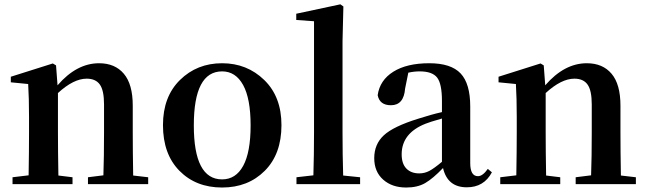

<svg xmlns="http://www.w3.org/2000/svg" viewBox="-20 -839 2944 875"><path d="M586.9 -39.1 655.3 -31.2V0H380.9V-31.2L451.2 -40Q454.1 -123 454.1 -235.4V-363.3Q454.1 -426.8 435.1 -453.6Q416 -480.5 375 -480.5Q315.4 -480.5 244.1 -415V-235.4Q244.1 -152.3 246.1 -39.1L310.5 -31.2V0H37.1V-31.2L110.4 -40Q112.3 -153.3 112.3 -235.4V-306.6Q112.3 -392.6 108.4 -456.1L29.3 -463.9V-489.3L220.7 -549.8L235.4 -541L242.2 -450.2Q329.1 -550.8 431.6 -550.8Q503.9 -550.8 544.4 -502.9Q585 -455.1 585 -357.4V-235.4Q585 -152.3 586.9 -39.1Z M992.2 15.6Q873 15.6 797.9 -60.5Q722.7 -136.7 722.7 -268.6Q722.7 -398.4 800.3 -474.6Q877.9 -550.8 992.2 -550.8Q1105.5 -550.8 1184.1 -474.6Q1262.7 -398.4 1262.7 -268.6Q1262.7 -136.7 1186.5 -60.5Q1110.4 15.6 992.2 15.6ZM992.2 -21.5Q1054.7 -21.5 1088.4 -83.5Q1122.1 -145.5 1122.1 -267.6Q1122.1 -389.6 1087.9 -451.7Q1053.7 -513.7 992.2 -513.7Q863.3 -513.7 863.3 -267.6Q863.3 -21.5 992.2 -21.5Z M1543.9 -39.1 1621.1 -31.2V0H1331.1V-31.2L1408.2 -40Q1411.1 -134.8 1411.1 -235.4V-742.2L1330.1 -748V-776.4L1531.2 -819.3L1544.9 -809.6L1541 -651.4V-235.4Q1541 -135.7 1543.9 -39.1Z M1994.1 -101.6V-298.8Q1935.5 -282.2 1919.9 -275.4Q1810.5 -232.4 1810.5 -135.7Q1810.5 -92.8 1832 -70.8Q1853.5 -48.8 1890.6 -48.8Q1915 -48.8 1936.5 -60.1Q1958 -71.3 1994.1 -101.6ZM2203.1 -69.3 2221.7 -53.7Q2185.5 14.6 2107.4 14.6Q2019.5 14.6 1999 -73.2Q1953.1 -25.4 1918 -4.9Q1882.8 15.6 1831.1 15.6Q1766.6 15.6 1726.1 -20.5Q1685.5 -56.6 1685.5 -118.2Q1685.5 -181.6 1729 -222.2Q1772.5 -262.7 1885.7 -297.9Q1946.3 -317.4 1994.1 -328.1V-378.9Q1994.1 -457 1972.2 -485.4Q1950.2 -513.7 1892.6 -513.7Q1867.2 -513.7 1840.8 -507.8L1826.2 -435.5Q1820.3 -359.4 1761.7 -359.4Q1710 -359.4 1701.2 -405.3Q1710.9 -473.6 1772.5 -512.2Q1834 -550.8 1936.5 -550.8Q2035.2 -550.8 2079.1 -504.4Q2123 -458 2123 -353.5V-95.7Q2123 -36.1 2158.2 -36.1Q2179.7 -36.1 2203.1 -69.3Z M2809.6 -39.1 2877.9 -31.2V0H2603.5V-31.2L2673.8 -40Q2676.8 -123 2676.8 -235.4V-363.3Q2676.8 -426.8 2657.7 -453.6Q2638.7 -480.5 2597.7 -480.5Q2538.1 -480.5 2466.8 -415V-235.4Q2466.8 -152.3 2468.8 -39.1L2533.2 -31.2V0H2259.8V-31.2L2333 -40Q2335 -153.3 2335 -235.4V-306.6Q2335 -392.6 2331.1 -456.1L2252 -463.9V-489.3L2443.4 -549.8L2458 -541L2464.8 -450.2Q2551.8 -550.8 2654.3 -550.8Q2726.6 -550.8 2767.1 -502.9Q2807.6 -455.1 2807.6 -357.4V-235.4Q2807.6 -152.3 2809.6 -39.1Z"/></svg>

Font: GenRyuMin TW TTF Bold
Style: Regular
Weight: 700
Version: Version 1.300